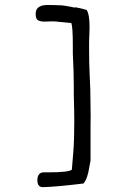

<svg xmlns="http://www.w3.org/2000/svg" viewBox="-20 -672 560 791"><path d="M353 -155Q353 -105 353 -76Q353 -47 353 -32.5Q353 -18 353 -13.5Q353 -9 352.5 -6.5Q352 -4 351 -0.5Q350 3 348 16Q341 64 324 84Q305 86 281 89Q257 92 233 94Q209 96 189 97.5Q169 99 157 99Q134 99 134 71Q134 40 158 38H178Q263 38 276 27Q278 5 282 -45Q286 -95 286 -172Q286 -192 285.5 -220Q285 -248 284 -285V-317Q284 -346 283 -379Q282 -412 280 -452V-485Q280 -560 274 -577L222 -582Q212 -584 197 -584Q189 -584 180.5 -583.5Q172 -583 164 -583Q146 -583 136.5 -588.5Q127 -594 127 -614Q127 -631 135.5 -639Q144 -647 156 -649.5Q168 -652 181.5 -651.5Q195 -651 205 -651Q221 -651 233.5 -650Q246 -649 272 -644Q284 -641 288 -641Q290 -641 290 -641.5Q290 -642 291 -642Q302 -640 313 -637.5Q324 -635 337 -631Q349 -613 349 -560Q349 -543 348 -525.5Q347 -508 347 -479Q347 -409 349.5 -361.5Q352 -314 352 -303Q352 -267 353 -230Q354 -193 353 -155Z"/></svg>

Font: Gaegu
Style: Regular
Weight: 400
Designer: JIKJI
Foundry: JIKJI
Version: Version 1.00